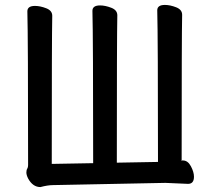

<svg xmlns="http://www.w3.org/2000/svg" viewBox="-20 -740 861 779"><path d="M144 19Q113 19 94 -16Q87 -30 87 -40Q87 -50 90.5 -55.5Q94 -61 94 -70Q94 -588 91 -694Q91 -716 122 -716Q143 -716 167.5 -706.5Q192 -697 192 -676Q190 -587 190 -75L358 -78Q358 -590 355 -696Q355 -718 386 -718Q407 -718 431.5 -708.5Q456 -699 456 -678Q454 -589 454 -80L621 -83Q621 -592 618 -698Q618 -720 649 -720Q670 -720 694.5 -710.5Q719 -701 719 -680Q717 -591 717 -91L714 -90Q714 -89 722 -89Q742 -89 754.5 -65.5Q767 -42 767 -23Q767 6 743 6L651 2L196 11Q174 11 144 19Z"/></svg>

Font: LXGW ZhenKai
Style: Regular
Weight: 400
Designer: LXGW / Fontworks Inc.
Foundry: LXGW / Fontworks Inc.
Version: Version 0.800;June 8, 2025